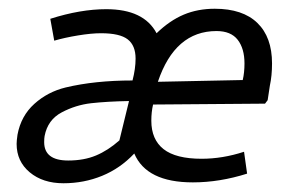

<svg xmlns="http://www.w3.org/2000/svg" viewBox="-20 -409 670 439"><path d="M602 -264Q602 -236 597 -213L592 -180L586 -172L330 -170Q326 -153 326 -133Q326 -90 354 -68Q382 -46 441 -46Q489 -46 538 -62L545 -12Q482 8 421 8Q315 8 287 -58Q255 -24 213.5 -7Q172 10 125 10Q78 10 48 -15Q18 -40 18 -80Q18 -87 20 -101Q28 -144 58.5 -171.5Q89 -199 130 -209Q197 -225 283 -225Q290 -252 290 -275Q290 -305 272 -319Q254 -333 211 -333Q189 -333 158.5 -328Q128 -323 104 -316L95 -366Q164 -388 223 -388Q309 -388 338 -333Q368 -362 400 -375.5Q432 -389 471 -389Q535 -389 568.5 -356.5Q602 -324 602 -264ZM539 -264Q539 -298 523.5 -318Q508 -338 475 -338Q380 -338 341 -222L535 -226Q539 -243 539 -264ZM253 -88 275 -178Q224 -177 188.5 -173Q153 -169 121 -152Q89 -135 82 -98Q81 -93 81 -84Q81 -42 136 -42Q172 -42 199.5 -53.5Q227 -65 253 -88Z"/></svg>

Font: Cambay Devanagari
Style: Italic
Weight: 400
Italic angle: -11°
Designer: Pooja Saxena
Foundry: Pooja Saxena
Version: Version 1.018;PS 001.018;hotconv 1.0.70;makeotf.lib2.5.58329